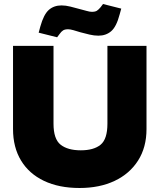

<svg xmlns="http://www.w3.org/2000/svg" viewBox="-20 -929 796 958"><path d="M377 9Q274 9 199.5 -26.5Q125 -62 85 -128Q45 -194 45 -285V-700H247V-312Q247 -235 282.5 -207Q318 -179 383 -179Q448 -179 482 -207Q516 -235 516 -312V-700H711V-285Q711 -194 669 -128Q627 -62 552 -26.5Q477 9 377 9ZM265 -743 173 -766 181 -796Q198 -857 223.5 -879.5Q249 -902 287 -902Q308 -902 331.5 -896Q355 -890 377 -884Q397 -879 412.5 -874.5Q428 -870 438 -870Q455 -870 463.5 -875.5Q472 -881 482 -893L494 -909L585 -886L577 -857Q561 -796 535 -773.5Q509 -751 471 -751Q450 -751 426.5 -756.5Q403 -762 381 -768Q362 -774 346 -778.5Q330 -783 320 -783Q304 -783 295 -777.5Q286 -772 277 -759Z"/></svg>

Font: REM ExtraBold
Style: Regular
Weight: 800
Designer: Octavio Pardo
Foundry: Ashler Design
Version: Version 1.005;gftools[0.9.28]